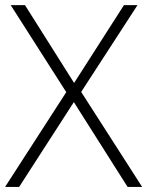

<svg xmlns="http://www.w3.org/2000/svg" viewBox="-20 -734 578 754"><path d="M538.1 0H481L270 -333L55.2 0H0L240.2 -372.1L22 -713.9H78.1L271 -408.2L466.8 -713.9H520L298.8 -373Z"/></svg>

Font: OpenSans-Light
Style: Regular
Weight: 300
Foundry: Ascender Corporation
Version: Version 1.10